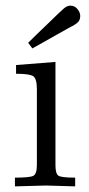

<svg xmlns="http://www.w3.org/2000/svg" viewBox="-20 -662 317 682"><path d="M33 0V-31Q86 -31 98.5 -37.5Q111 -44 111 -76V-345Q111 -382 98.5 -391Q86 -400 37 -400V-431L177 -442V-75Q177 -45 187.5 -38Q198 -31 247 -31V0Q145 -3 143 -3Q129 -3 33 0ZM80 -510Q107 -537 147 -575Q196 -623 207.5 -632.5Q219 -642 230 -642Q245 -642 255 -630Q265 -618 265 -605Q265 -597 262 -590.5Q259 -584 251.5 -578.5Q244 -573 241 -571.5Q238 -570 230 -566Q99 -492 95 -490Z"/></svg>

Font: CMU Serif
Style: Roman
Weight: 500
Version: Version 0.7.0